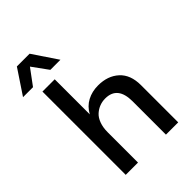

<svg xmlns="http://www.w3.org/2000/svg" viewBox="-294 -1064 1182 1182"><g transform="rotate(-45 296.5 -473.0)"><path d="M299.8 -785.2H211.9L137.2 -888.2L61 -785.2H-25.9L81.1 -945.8H191.9ZM83 0V-725.1H189.9V-419.9Q214.8 -465.3 256.8 -487.5Q298.8 -509.8 352.1 -509.8Q435.5 -509.8 487.8 -462.2Q540 -414.6 540 -324.2V0H433.1V-290Q433.1 -421.9 326.2 -421.9Q300.3 -421.9 276.9 -413.1Q253.4 -404.3 233.4 -386.5Q213.4 -368.7 201.7 -337.2Q189.9 -305.7 189.9 -264.2V0Z"/></g></svg>

Font: Work Sans Medium
Style: Regular
Weight: 500
Designer: Wei Huang
Foundry: Wei Huang
Version: Version 2.012